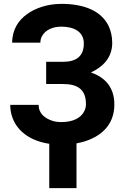

<svg xmlns="http://www.w3.org/2000/svg" viewBox="-20 -740 656 994"><path d="M425 -201C425 -188 422 -175 416 -164C398 -127 354 -108 298 -108C281 -108 264 -110 250 -115C214 -127 180 -151 180 -197H33C33 -173 37 -152 44 -132C77 -40 174 9 298 9C338 9 375 4 408 -5C497 -30 572 -88 572 -199C572 -290 522 -340 451 -365C507 -391 561 -437 561 -518C561 -551 554 -581 542 -606C504 -684 415 -720 298 -720C226 -720 162 -698 119 -666C77 -636 43 -588 43 -519H189C189 -532 192 -544 198 -554C215 -584 251 -602 298 -602C361 -602 414 -577 414 -515C414 -448 374 -420 306 -420H219V-305H306C382 -305 425 -277 425 -201ZM376 234V-40H235V234Z"/></svg>

Font: Asimov
Style: Regular
Weight: 500
Designer: Google
Version: Version 2.000980; 2014